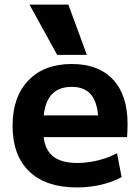

<svg xmlns="http://www.w3.org/2000/svg" viewBox="-20 -810 612 840"><path d="M316 10Q181 10 108 -60Q35 -130 35 -260Q35 -386 104 -458Q173 -530 294 -530Q411 -530 474.5 -462Q538 -394 538 -269Q538 -255 537.5 -237Q537 -219 536 -210H112V-305H429L410 -276Q410 -354 381.5 -392Q353 -430 294 -430Q232 -430 201 -390.5Q170 -351 170 -273V-233Q170 -165 206.5 -131Q243 -97 317 -97Q363 -97 409.5 -108.5Q456 -120 492 -140L512 -35Q474 -14 423 -2Q372 10 316 10ZM230 -570 109 -790H279L360 -570Z"/></svg>

Font: M PLUS 2 Thin
Style: Bold
Weight: 700
Version: Version 1.001